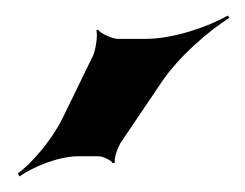

<svg xmlns="http://www.w3.org/2000/svg" viewBox="-20 -800 315 247"><path d="M99 -727 60 -647C46 -619 20 -589 3 -577L5 -573C22 -585 55 -599 81 -599H107C112 -599 123 -594 125 -590L128 -591C126 -596 132 -611 135 -616L187 -693C210 -728 251 -762 275 -777L273 -780C249 -766 203 -750 168 -750H131C125 -750 109 -757 106 -762L104 -761C106 -755 103 -734 99 -727Z"/></svg>

Font: Asimov
Style: EdgeExtreme
Weight: 500
Designer: Google
Version: Version 2.000980: 2014